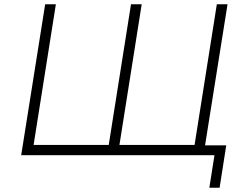

<svg xmlns="http://www.w3.org/2000/svg" viewBox="-20 -725 1141 897"><path d="M958 152 982 0H79L191 -705H241L137 -48H488L592 -705H642L538 -48H889L993 -705H1043L938 -46H1037L1006 152Z"/></svg>

Font: Nunito Sans 7pt ExtraLight
Style: Italic
Weight: 250
Italic angle: -9°
Designer: Vernon Adams
Foundry: Vernon Adams
Version: Version 3.101;gftools[0.9.27]